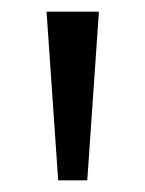

<svg xmlns="http://www.w3.org/2000/svg" viewBox="-20 -780 250 330"><path d="M150 -760 130 -470H80L60 -760Z"/></svg>

Font: Goli
Style: Regular
Weight: 400
Designer: jaikishan Patel
Foundry: MagicType
Version: Version 1.000